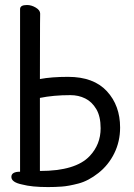

<svg xmlns="http://www.w3.org/2000/svg" viewBox="-20 -737 540 775"><path d="M173.8 18.1Q107.9 18.1 69.8 7.8Q25.9 -1 25.9 -22.9Q25.9 -43.9 61 -43.9V-700.2Q61 -716.8 88.9 -716.8Q106.9 -716.8 124.5 -706.3Q142.1 -695.8 142.1 -682.1Q142.1 -669.9 141.6 -641.8Q141.1 -613.8 141.1 -418Q188 -426.8 254.9 -426.8Q357.9 -426.8 411.4 -368.9Q464.8 -311 464.8 -222.2Q464.8 -166 441.4 -118.4Q418 -70.8 377.4 -38.8Q336.9 -6.8 296.9 3.7Q256.8 14.2 229.5 16.1Q202.1 18.1 173.8 18.1ZM141.1 -46.9Q285.2 -46.9 341.8 -106.9Q386.2 -153.8 386.2 -219.2Q386.2 -267.1 368.7 -296.6Q351.1 -326.2 324 -339.6Q296.9 -353 264.2 -353Q195.8 -353 141.1 -341.8Z"/></svg>

Font: LXGW WenKai Mono GB Screen
Style: Regular
Weight: 400
Monospace: yes
Designer: LXGW / Fontworks Inc.
Foundry: LXGW / Fontworks Inc.
Version: Version 1.510;January 18,2025